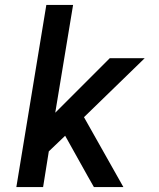

<svg xmlns="http://www.w3.org/2000/svg" viewBox="-20 -755 640 775"><path d="M46 0 167 -735H275L203 -300L423 -520H564L319 -282L478 0H359L334 -44L243 -207L177 -144L154 0Z"/></svg>

Font: Iosevka SS04 Semibold Extended
Style: Italic
Weight: 600
Width: 7
Italic angle: -9°
Monospace: yes
Designer: Belleve Invis
Foundry: Belleve Invis
Version: Version 19.0.0; ttfautohint (v1.8.4)